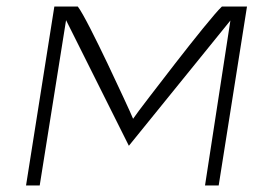

<svg xmlns="http://www.w3.org/2000/svg" viewBox="-20 -585 779 590"><path d="M60 -15H102L183 -523L376 -137L688 -522L610 -15H652L739 -565H662C619 -525 407 -245 407 -245L389 -220L378 -245C378 -245 251 -524 219 -565H147Z"/></svg>

Font: Charger Sport
Style: HLExtObl
Weight: 100
Designer: Jasper
Foundry: Cannot Into Space Fonts
Version: Version 1.1